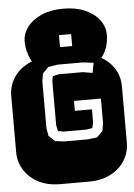

<svg xmlns="http://www.w3.org/2000/svg" viewBox="-62 -960 703 1006"><g transform="rotate(-5 289.0 -457.5)"><path d="M213.9 0Q147.9 0 99.6 -25.1Q51.3 -50.3 24.7 -92.8Q-2 -135.3 -2 -186V-482.9Q-2 -534.2 24.7 -576.4Q51.3 -618.7 99.6 -643.8Q147.9 -668.9 213.9 -668.9H364.3Q430.2 -668.9 478.8 -643.8Q527.3 -618.7 553.7 -576.4Q580.1 -534.2 580.1 -482.9V-186Q580.1 -135.3 553.7 -92.8Q527.3 -50.3 478.8 -25.1Q430.2 0 364.3 0ZM254.9 -221.2H377L426.3 -227.1L458 -257.8L464.8 -299.8V-428.2H323.2V-376H413.1V-307.1Q410.6 -299.3 409.7 -292.5Q408.7 -285.6 406.2 -277.8L374 -272.9H255.9L226.1 -277.8L219.2 -309.1V-540L224.1 -566.9L255.9 -574.2H382.8L433.1 -565.9L442.9 -618.2L386.2 -625H254.9L205.1 -617.2L173.8 -585.9L167 -544.9V-299.8L173.8 -257.8L206.1 -227.1ZM139.6 -631.3Q117.2 -652.8 105 -689.9Q92.8 -727.1 92.8 -758.8Q92.8 -801.3 119.4 -836.7Q146 -872.1 194.3 -893.3Q242.7 -914.6 308.6 -914.6Q375 -914.6 423.3 -893.3Q471.7 -872.1 498.3 -836.7Q524.9 -801.3 524.9 -758.8Q524.9 -720.7 513.2 -689.2Q501.5 -657.7 479 -631.3ZM274.9 -715.3H338.9V-778.3H274.9Z"/></g></svg>

Font: Monofett
Style: Regular
Weight: 400
Designer: Vernon Adams
Foundry: Vernon Adams
Version: Version 1.100; ttfautohint (v1.8.4.7-5d5b);gftools[0.9.28]